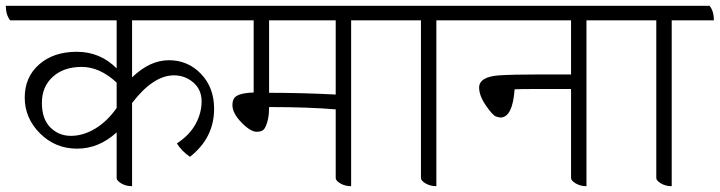

<svg xmlns="http://www.w3.org/2000/svg" viewBox="-45 -620 2474 660"><path d="M409 -550V-354Q470 -413 535.5 -413Q601 -413 646 -366Q691 -319 691 -246Q691 -146 608 -81Q579 -101 563 -127Q606 -155 627 -193Q648 -231 648 -271.5Q648 -312 619.5 -336.5Q591 -361 553 -361Q482 -361 409 -266V20Q388 20 372 10.5Q356 1 356 -8V-165Q295 -109 220 -109Q145 -109 92.5 -161.5Q40 -214 40 -284.5Q40 -355 89.5 -398.5Q139 -442 219 -442Q299 -442 356 -385V-550H-10Q-25 -569 -25 -600H736Q751 -582 751 -550ZM356 -336Q298 -390 236 -390Q174 -390 136.5 -356Q99 -322 99 -266.5Q99 -211 128 -182Q157 -153 199 -153Q241 -153 282.5 -178Q324 -203 356 -249Z M1307 -550H1162V20Q1141 20 1125 10.5Q1109 1 1109 -8V-244Q1016 -252 880 -252Q880 -207 866 -181Q859 -167 837.5 -167Q816 -167 785 -199Q754 -231 754 -258Q754 -271 758 -279Q767 -300 827 -302V-550H716Q701 -569 701 -600H1292Q1307 -582 1307 -550ZM1109 -550H880V-301Q995 -301 1109 -295Z M1600 -550H1455V20Q1434 20 1418 10.5Q1402 1 1402 -8V-550H1272Q1257 -569 1257 -600H1585Q1600 -582 1600 -550Z M2117 -550H1971V20Q1950 20 1934 10.5Q1918 1 1918 -8V-314H1784Q1743 -314 1724 -313Q1717 -216 1675 -216Q1671 -216 1660 -219.5Q1649 -223 1625.5 -257Q1602 -291 1602 -319Q1602 -356 1671 -361Q1717 -364 1802 -364H1918V-550H1565Q1550 -569 1550 -600H2102Q2117 -582 2117 -550Z M2409 -550H2264V20Q2243 20 2227 10.5Q2211 1 2211 -8V-550H2081Q2066 -569 2066 -600H2394Q2409 -582 2409 -550Z"/></svg>

Font: Karma Light
Style: Regular
Weight: 300
Designer: Joana Correia
Foundry: Indian Type Foundry
Version: Version 1.202;PS 1.0;hotconv 1.0.78;makeotf.lib2.5.61930; tt